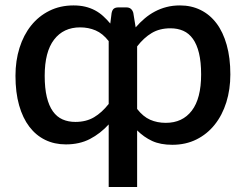

<svg xmlns="http://www.w3.org/2000/svg" viewBox="-20 -538 930 726"><path d="M498.5 -126Q521 -97 547.8 -85.2Q574.5 -73.5 607 -73.5Q670 -73.5 705.2 -119.5Q740.5 -165.5 740.5 -256.5Q740.5 -303.5 732.5 -336.8Q724.5 -370 709.5 -391Q694.5 -412 673 -421.5Q651.5 -431 624.5 -431Q583.5 -431 553.8 -413.2Q524 -395.5 498.5 -362.5ZM391 -382.5Q368.5 -411.5 341.5 -423Q314.5 -434.5 283 -434.5Q220 -434.5 184.5 -388.2Q149 -342 149 -251.5Q149 -204.5 157 -171.2Q165 -138 180 -117Q195 -96 216.5 -86.5Q238 -77 265 -77Q306 -77 335.8 -94.8Q365.5 -112.5 391 -145ZM493 -434.5Q509 -453 527 -468.2Q545 -483.5 565.8 -494.5Q586.5 -505.5 610 -511.5Q633.5 -517.5 660.5 -517.5Q703.5 -517.5 738.5 -500.2Q773.5 -483 798.5 -450Q823.5 -417 837.2 -368.2Q851 -319.5 851 -256.5Q851 -200 835.8 -151.2Q820.5 -102.5 792 -66.8Q763.5 -31 723 -10.8Q682.5 9.5 631.5 9.5Q586.5 9.5 555.2 -5Q524 -19.5 498.5 -45V169H391V-67.5Q359.5 -33 320.2 -12.5Q281 8 229 8Q186 8 151 -9Q116 -26 91 -58.8Q66 -91.5 52.2 -140Q38.5 -188.5 38.5 -251.5Q38.5 -308.5 53.8 -357Q69 -405.5 97.5 -441.2Q126 -477 166.8 -497.2Q207.5 -517.5 258 -517.5Q282 -517.5 302 -512.8Q322 -508 339 -499Q356 -490 370 -477.2Q384 -464.5 397 -449L402 -488.5Q404.5 -501 410.8 -505.5Q417 -510 427.5 -510H458Q478 -510 484 -489.5Z"/></svg>

Font: Lato SemiBold
Style: Regular
Weight: 600
Designer: Lukasz Dziedzic with Adam Twardoch and Botio Nikoltchev
Foundry: tyPoland Lukasz Dziedzic
Version: Version 2.015; 2015-08-06; http://www.latofonts.com/